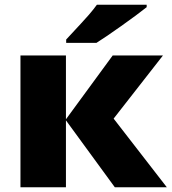

<svg xmlns="http://www.w3.org/2000/svg" viewBox="-20 -786 720 806"><path d="M453.1 -553.2H664.1L457 -288.1L680.2 0H461.9L256.8 -280.8V0H65.9V-553.2H256.8V-285.2ZM257.8 -606V-620.1Q333 -700.7 353.3 -724.1Q373.5 -747.6 386.7 -766.1H595.7V-755.9Q556.6 -724.6 488.3 -676.3Q419.9 -627.9 384.8 -606Z"/></svg>

Font: Open Sans ExtBd
Style: Bold
Weight: 800
Foundry: Ascender Corporation
Version: Version 1.10